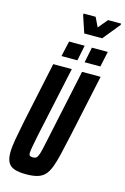

<svg xmlns="http://www.w3.org/2000/svg" viewBox="-152 -1103 767 1178"><g transform="rotate(15 232.0 -514.0)"><path d="M139 8Q92 8 64 -2Q36 -12 24 -35Q12 -58 12 -95Q12 -131 21 -181.5Q30 -232 44 -301L126 -688H244L149 -246Q139 -195 133.5 -166.5Q128 -138 128 -124Q128 -115 131 -110.5Q134 -106 139.5 -104.5Q145 -103 153 -103Q165 -103 172.5 -107.5Q180 -112 186 -126.5Q192 -141 198.5 -169.5Q205 -198 215 -246L309 -688H427L344 -300Q327 -223 314.5 -169Q302 -115 288.5 -80.5Q275 -46 256.5 -27Q238 -8 209.5 0Q181 8 139 8ZM309 -749 329 -847H430L409 -749ZM162 -749 184 -847H283L263 -749ZM261 -919 225 -1027 226 -1036H302L331 -976L381 -1036H464L463 -1027L375 -919Z"/></g></svg>

Font: Saira UltraCondensed ExtraBold
Style: Italic
Weight: 800
Width: 1
Italic angle: -12°
Designer: Hector Gatti with collaboration of the Omnibus-Type team
Foundry: Omnibus-Type
Version: Version 1.101